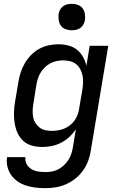

<svg xmlns="http://www.w3.org/2000/svg" viewBox="-20 -759 640 1002"><path d="M217 223Q191 223 165.5 220Q140 217 116.5 209.5Q93 202 73 188.5Q53 175 39 155.5Q25 136 19 111.5Q13 87 17 61H113Q110 81 119 97.5Q128 114 144 123.5Q160 133 178.5 136Q197 139 217 139Q234 139 251 136Q268 133 283.5 125Q299 117 312.5 104.5Q326 92 336 77Q346 62 351.5 45.5Q357 29 360 12L376 -84Q361 -62 341.5 -44Q322 -26 298.5 -14Q275 -2 250 3Q225 8 200 8Q172 8 145.5 0.5Q119 -7 100 -25Q81 -43 70.5 -67.5Q60 -92 56 -119Q52 -146 53 -174.5Q54 -203 59 -231L76 -331Q80 -356 88 -381Q96 -406 109.5 -429Q123 -452 142 -471.5Q161 -491 184.5 -504Q208 -517 234 -522.5Q260 -528 285 -528Q311 -528 336.5 -521.5Q362 -515 381 -500Q400 -485 412.5 -463Q425 -441 431 -416L448 -520H545L454 26Q450 53 440.5 79.5Q431 106 414 130Q397 154 374 172.5Q351 191 324.5 202.5Q298 214 271 218.5Q244 223 217 223ZM251 -76Q275 -76 299.5 -82.5Q324 -89 345 -105.5Q366 -122 378 -145Q390 -168 393 -192L410 -292Q413 -311 413.5 -329.5Q414 -348 410.5 -365.5Q407 -383 398.5 -398.5Q390 -414 377 -424.5Q364 -435 346 -439.5Q328 -444 309 -444Q293 -444 276 -440.5Q259 -437 243.5 -429Q228 -421 215 -408.5Q202 -396 192.5 -381Q183 -366 178 -350Q173 -334 170 -317L154 -217Q151 -200 150.5 -182Q150 -164 153 -147.5Q156 -131 165 -117Q174 -103 187 -93Q200 -83 217 -79.5Q234 -76 251 -76ZM354 -601Q338 -601 322.5 -606.5Q307 -612 298 -624.5Q289 -637 286.5 -653.5Q284 -670 286 -687Q288 -698 294 -709Q300 -720 310 -727Q320 -734 331.5 -736.5Q343 -739 355 -739Q371 -739 386.5 -733.5Q402 -728 411 -715.5Q420 -703 423 -686.5Q426 -670 423 -653Q421 -642 415 -631Q409 -620 399 -613Q389 -606 377.5 -603.5Q366 -601 354 -601Z"/></svg>

Font: Iosevka Custom Medium
Style: Italic
Weight: 500
Italic angle: -9°
Designer: Belleve Invis
Foundry: Belleve Invis
Version: Version 27.0.1